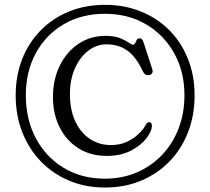

<svg xmlns="http://www.w3.org/2000/svg" viewBox="-20 -758 892 814"><path d="M425 37Q342 37 272.8 7.8Q203.5 -21.5 152.8 -74.2Q102 -127 74.2 -198.2Q46.5 -269.5 46.5 -353.5Q46.5 -437.5 74.2 -507.8Q102 -578 152.8 -629.5Q203.5 -681 272.8 -709.2Q342 -737.5 425 -737.5Q508 -737.5 577.5 -709.2Q647 -681 698 -629.8Q749 -578.5 777 -508Q805 -437.5 805 -353.5Q805 -269 777.2 -197.5Q749.5 -126 698.5 -73.5Q647.5 -21 578 8Q508.5 37 425 37ZM425 -0.5Q498.5 -0.5 560 -27Q621.5 -53.5 667 -101.2Q712.5 -149 737.2 -213.5Q762 -278 762 -354Q762 -454 718.5 -532.2Q675 -610.5 599 -655Q523 -699.5 425 -699.5Q326 -699.5 250.2 -655.2Q174.5 -611 132 -532.8Q89.5 -454.5 89.5 -354Q89.5 -252 132 -172Q174.5 -92 250.2 -46.2Q326 -0.5 425 -0.5ZM624 -226Q624 -202 600.8 -171.8Q577.5 -141.5 534.8 -119.2Q492 -97 433.5 -97Q363 -97 311.8 -129.8Q260.5 -162.5 232.5 -219Q204.5 -275.5 204.5 -346.5Q204.5 -421 233.5 -479.8Q262.5 -538.5 312.8 -572.2Q363 -606 427 -606Q464 -606 487.5 -596.8Q511 -587.5 524.5 -578Q538 -568.5 544.5 -568.5Q550 -568.5 553 -575.2Q556 -582 559.8 -588.8Q563.5 -595.5 571.5 -595.5Q583.5 -595.5 588.5 -579L626 -463Q629 -453.5 624.2 -446.8Q619.5 -440 610.5 -439.5Q593.5 -438 585.5 -456Q556.5 -518 519.2 -544Q482 -570 432 -570Q389.5 -570 354.2 -543Q319 -516 297.8 -468.5Q276.5 -421 276.5 -358.5Q276.5 -292 299.2 -243.5Q322 -195 361.2 -169Q400.5 -143 450 -143Q487.5 -143 516.2 -156Q545 -169 566 -189Q590 -211.5 596.2 -226Q602.5 -240.5 613.5 -240Q624 -238.5 624 -226Z"/></svg>

Font: Fraunces 72pt S100 Light
Style: Regular
Weight: 300
Version: Version 1.000; ttfautohint (v1.8.3)